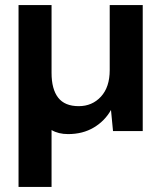

<svg xmlns="http://www.w3.org/2000/svg" viewBox="-20 -516 627 756"><path d="M53 220V-496H183V-229Q183 -165 209 -131.5Q235 -98 290 -98Q343 -98 377.5 -135.5Q412 -173 412 -240V-496H542V0H425L417 -83Q393 -40 349.5 -14Q306 12 248 12Q210 12 183 -4V220Z"/></svg>

Font: Host Grotesk Light
Style: Bold
Weight: 700
Version: Version 1.003